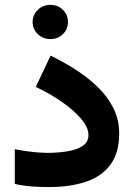

<svg xmlns="http://www.w3.org/2000/svg" viewBox="-20 -759 543 778"><path d="M112.3 -669.9Q112.3 -699.2 133.3 -719.2Q154.3 -739.3 184.1 -739.3Q214.4 -739.3 234.9 -719.2Q255.4 -699.2 255.4 -669.9Q255.4 -640.6 234.9 -620.6Q214.4 -600.6 184.1 -600.6Q154.3 -600.6 133.3 -620.6Q112.3 -640.6 112.3 -669.9ZM171.4 -139.6Q211.4 -139.6 249.8 -145.3Q288.1 -150.9 313.2 -166.5Q338.4 -182.1 338.4 -211.9Q338.4 -242.7 308.8 -277.6Q279.3 -312.5 230.7 -346.2Q182.1 -379.9 125 -406.7L185.1 -533.7Q236.8 -508.3 286.4 -476.8Q335.9 -445.3 375.7 -406.7Q415.5 -368.2 439.2 -321.3Q462.9 -274.4 462.9 -217.8Q462.9 -139.6 427.5 -91.8Q392.1 -43.9 328.1 -22.5Q264.2 -1 178.7 -1Q139.6 -1 106 -3.7Q72.3 -6.3 40 -13.7V-154.3Q71.8 -147.9 108.2 -143.8Q144.5 -139.6 171.4 -139.6Z"/></svg>

Font: Vazirmatn RD FD ExtraBold
Style: Regular
Weight: 800
Designer: Saber Rastikerdar
Foundry: Saber Rastikerdar
Version: Version 33.003